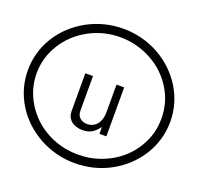

<svg xmlns="http://www.w3.org/2000/svg" viewBox="-225 -1323 1996 1933"><g transform="rotate(20 772.5 -357.0)"><path d="M980.5 0H906.2V-73.2Q866.2 -19.5 828.1 1Q789.1 23.4 730.5 23.4Q655.3 23.4 609.4 -15.6Q564.5 -55.7 564.5 -120.1V-524.4H646.5V-153.3Q646.5 -105.5 675.8 -78.1Q706.1 -49.8 755.9 -49.8Q818.4 -49.8 859.4 -98.6Q898.4 -148.4 898.4 -226.6V-524.4H980.5ZM103.5 -357.4Q103.5 -189.5 194.3 -42Q284.2 103.5 436.5 186.5Q590.8 270.5 772.5 270.5Q834 270.5 890.6 261.7Q935.5 254.9 1002 233.4Q1054.7 214.8 1109.4 186.5Q1263.7 101.6 1351.6 -42Q1394.5 -111.3 1418.9 -193.4Q1440.4 -270.5 1440.4 -357.4Q1440.4 -529.3 1351.6 -671.9Q1261.7 -817.4 1109.4 -900.4Q951.2 -986.3 772.5 -986.3Q594.7 -986.3 436.5 -900.4Q359.4 -857.4 299.8 -800.8Q239.3 -745.1 194.3 -671.9Q103.5 -526.4 103.5 -357.4ZM9.8 -357.4Q9.8 -455.1 36.1 -545.9Q61.5 -636.7 113.3 -719.7Q213.9 -881.8 391.6 -980.5Q570.3 -1077.1 773.4 -1077.1Q975.6 -1077.1 1154.3 -980.5Q1328.1 -883.8 1431.6 -719.7Q1535.2 -550.8 1535.2 -357.4Q1535.2 -258.8 1508.8 -168Q1480.5 -72.3 1431.6 5.9Q1328.1 169.9 1154.3 266.6Q1072.3 312.5 971.7 338.9Q872.1 363.3 773.4 363.3Q570.3 363.3 391.6 266.6Q213.9 168 113.3 5.9Q9.8 -163.1 9.8 -357.4Z"/></g></svg>

Font: Circled
Style: Regular
Weight: 400
Version: Version 002.000